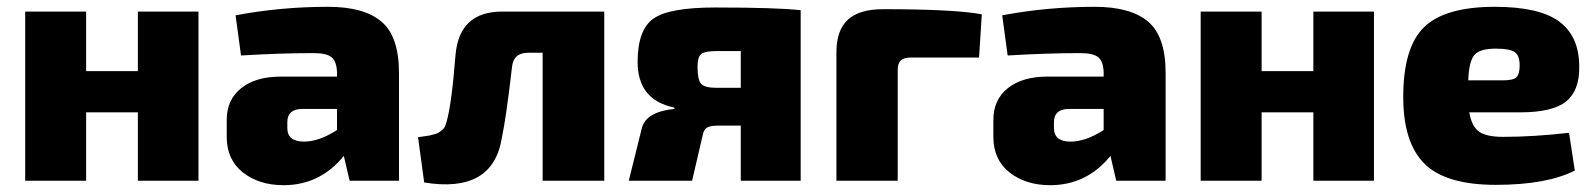

<svg xmlns="http://www.w3.org/2000/svg" viewBox="-20 -531 4688 564"><path d="M563 -497V0H385V-201H233V0H54V-497H233V-322H385V-497Z M688 -368 672 -486Q804 -511 944 -511Q1049 -511 1100.5 -467.5Q1152 -424 1152 -317V0H1007L990 -73Q920 13 813 13Q741 13 693.5 -24.5Q646 -62 646 -129V-179Q646 -238 688.5 -272Q731 -306 805 -306H970V-318Q969 -350 954.5 -362.5Q940 -375 901 -375Q804 -375 688 -368ZM824 -172V-155Q824 -115 873 -115Q917 -115 970 -149V-211H866Q824 -210 824 -172Z M1755 -497V0H1574V-376H1531Q1488 -376 1484 -334Q1467 -186 1454 -125Q1427 38 1226 5L1208 -128Q1213 -129 1225.5 -130.5Q1238 -132 1242 -133Q1246 -134 1255.5 -136.5Q1265 -139 1268.5 -141.5Q1272 -144 1278 -148.5Q1284 -153 1287 -159.5Q1290 -166 1292 -174Q1307 -227 1318 -369Q1329 -497 1455 -497Z M1961 -211V-215Q1853 -237 1853 -349Q1853 -443 1899 -476Q1945 -509 2081 -509Q2261 -509 2332 -501V0H2156V-162H2090Q2066 -162 2056.5 -156Q2047 -150 2044 -133L2013 0H1827L1866 -157Q1880 -203 1961 -211ZM2156 -273V-381H2085Q2050 -381 2039.5 -372Q2029 -363 2029 -335Q2029 -297 2039.5 -285Q2050 -273 2085 -273Z M2437 0V-378Q2437 -442 2470.5 -473Q2504 -504 2574 -504Q2783 -504 2864 -489L2856 -362H2656Q2635 -362 2626 -353.5Q2617 -345 2617 -325V0Z M2940 -368 2924 -486Q3056 -511 3196 -511Q3301 -511 3352.5 -467.5Q3404 -424 3404 -317V0H3259L3242 -73Q3172 13 3065 13Q2993 13 2945.5 -24.5Q2898 -62 2898 -129V-179Q2898 -238 2940.5 -272Q2983 -306 3057 -306H3222V-318Q3221 -350 3206.5 -362.5Q3192 -375 3153 -375Q3056 -375 2940 -368ZM3076 -172V-155Q3076 -115 3125 -115Q3169 -115 3222 -149V-211H3118Q3076 -210 3076 -172Z M4016 -497V0H3838V-201H3686V0H3507V-497H3686V-322H3838V-497Z M4446 -201H4296Q4303 -160 4324.5 -144.5Q4346 -129 4395 -129Q4486 -129 4589 -141L4606 -30Q4523 12 4374 12Q4227 12 4164.5 -50Q4102 -112 4102 -246Q4102 -392 4163.5 -451.5Q4225 -511 4371 -511Q4502 -511 4560.5 -467.5Q4619 -424 4619 -335Q4620 -265 4580.5 -233Q4541 -201 4446 -201ZM4293 -295H4395Q4426 -295 4435 -304.5Q4444 -314 4444 -339Q4444 -368 4429.5 -378Q4415 -388 4377 -388Q4330 -389 4312.5 -371Q4295 -353 4293 -295Z"/></svg>

Font: Exo 2.0 Extra Bold
Style: Regular
Weight: 800
Designer: Natanael Gama
Version: Version 1.001;PS 001.001;hotconv 1.0.70;makeotf.lib2.5.58329